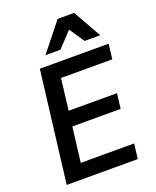

<svg xmlns="http://www.w3.org/2000/svg" viewBox="-171 -1055 938 1153"><g transform="rotate(-20 298.0 -478.0)"><path d="M197.8 -775.9 341.3 -955.6H446.3L547.9 -775.9H448.2L383.3 -871.6L293.5 -775.9ZM51.3 0 138.2 -710.9H578.1L566.4 -615.2H238.8L214.4 -414.6H523.4L511.7 -318.4H203.1L175.8 -95.7H517.1L505.4 0Z"/></g></svg>

Font: Muli
Style: Semi-BoldItalic
Weight: 600
Italic angle: -7°
Designer: Vernon Adams
Foundry: newtypography
Version: Version 2.0; ttfautohint (v1.00rc1.2-2d82) -l 8 -r 50 -G 200